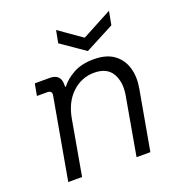

<svg xmlns="http://www.w3.org/2000/svg" viewBox="-127 -807 854 914"><g transform="rotate(-20 300.0 -350.0)"><path d="M64 0 137 -411Q142 -436 116 -436H64L75 -496H152Q177 -496 191 -483Q205 -470 205 -445V-431H209Q232 -462 274 -485Q316 -508 377 -508Q441 -508 479 -480Q517 -452 530.5 -405.5Q544 -359 534 -303L480 0H410L462 -295Q473 -359 447.5 -403Q422 -447 357 -447Q293 -447 245 -402Q197 -357 183 -277L134 0ZM365 -554 245 -637 257 -700 371 -620H375L525 -700L512 -631Z"/></g></svg>

Font: DM Mono Light
Style: Italic
Weight: 300
Italic angle: -10°
Designer: Colophon Foundry
Foundry: Colophon Foundry
Version: Version 1.000; ttfautohint (v1.8.2.53-6de2)